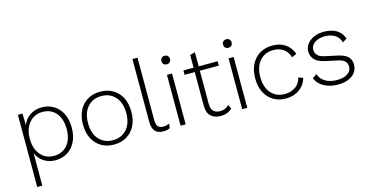

<svg xmlns="http://www.w3.org/2000/svg" viewBox="-89 -1172 3527 1824"><g transform="rotate(-15 1674.5 -260.0)"><path d="M89 210V-500H134L137 -386Q159 -443 209 -476.5Q259 -510 326 -510Q390 -510 441 -479Q492 -448 522 -390Q552 -332 552 -250Q552 -169 522 -110.5Q492 -52 440.5 -21Q389 10 324 10Q260 10 211 -22Q162 -54 139 -109V210ZM318 -34Q403 -34 452.5 -92Q502 -150 502 -250Q502 -350 453 -408Q404 -466 320 -466Q267 -466 226.5 -439.5Q186 -413 162.5 -364.5Q139 -316 139 -250Q139 -184 162 -135.5Q185 -87 225.5 -60.5Q266 -34 318 -34Z M900 -510Q970 -510 1023.5 -479Q1077 -448 1107.5 -389.5Q1138 -331 1138 -250Q1138 -169 1107.5 -110.5Q1077 -52 1023.5 -21Q970 10 900 10Q830 10 776.5 -21Q723 -52 692.5 -110.5Q662 -169 662 -250Q662 -331 692.5 -389.5Q723 -448 776.5 -479Q830 -510 900 -510ZM900 -467Q815 -467 763.5 -409Q712 -351 712 -250Q712 -149 763.5 -91Q815 -33 900 -33Q985 -33 1036.5 -91Q1088 -149 1088 -250Q1088 -351 1036.5 -409Q985 -467 900 -467Z M1327 -730V-118Q1327 -72 1343 -53Q1359 -34 1393 -34Q1414 -34 1426.5 -37Q1439 -40 1456 -47L1449 -3Q1421 10 1383 10Q1330 10 1303.5 -20.5Q1277 -51 1277 -116V-730Z M1580 -597Q1561 -597 1549.5 -608.5Q1538 -620 1538 -639Q1538 -658 1549.5 -669.5Q1561 -681 1580 -681Q1599 -681 1610.5 -669.5Q1622 -658 1622 -639Q1622 -620 1610.5 -608.5Q1599 -597 1580 -597ZM1605 -500V0H1555V-500Z M2054 -500V-457H1867V-132Q1867 -36 1955 -36Q1983 -36 2004.5 -45.5Q2026 -55 2043 -73L2062 -32Q2042 -13 2013.5 -1.5Q1985 10 1949 10Q1890 10 1853.5 -22.5Q1817 -55 1817 -125V-457H1717V-500H1817V-625L1867 -639V-500Z M2186 -597Q2167 -597 2155.5 -608.5Q2144 -620 2144 -639Q2144 -658 2155.5 -669.5Q2167 -681 2186 -681Q2205 -681 2216.5 -669.5Q2228 -658 2228 -639Q2228 -620 2216.5 -608.5Q2205 -597 2186 -597ZM2211 -500V0H2161V-500Z M2592 -510Q2668 -510 2719.5 -474.5Q2771 -439 2794 -375L2747 -353Q2731 -407 2691.5 -436.5Q2652 -466 2591 -466Q2508 -466 2457 -408.5Q2406 -351 2406 -250Q2406 -149 2456.5 -91.5Q2507 -34 2590 -34Q2653 -34 2697.5 -65.5Q2742 -97 2753 -153L2799 -137Q2779 -69 2723.5 -29.5Q2668 10 2591 10Q2522 10 2469 -21Q2416 -52 2386 -110.5Q2356 -169 2356 -250Q2356 -331 2386.5 -389.5Q2417 -448 2470.5 -479Q2524 -510 2592 -510Z M3102 10Q3026 10 2967.5 -21Q2909 -52 2885 -110L2928 -139Q2945 -88 2992 -61Q3039 -34 3106 -34Q3171 -34 3209 -60Q3247 -86 3247 -129Q3247 -158 3228.5 -179.5Q3210 -201 3159 -212L3042 -237Q2971 -252 2940 -285.5Q2909 -319 2909 -367Q2909 -406 2933 -438.5Q2957 -471 2999.5 -490.5Q3042 -510 3099 -510Q3174 -510 3223 -480.5Q3272 -451 3292 -392L3250 -365Q3235 -418 3194 -442Q3153 -466 3099 -466Q3035 -466 2997 -438.5Q2959 -411 2959 -370Q2959 -341 2978.5 -317.5Q2998 -294 3050 -283L3170 -257Q3240 -242 3268.5 -211.5Q3297 -181 3297 -136Q3297 -69 3243.5 -29.5Q3190 10 3102 10Z"/></g></svg>

Font: Work Sans Light
Style: Regular
Weight: 300
Designer: Wei Huang
Foundry: Wei Huang
Version: Version 2.012; ttfautohint (v1.8.3)